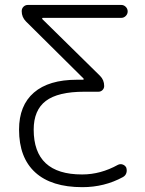

<svg xmlns="http://www.w3.org/2000/svg" viewBox="-20 -774 591 782"><path d="M318.4 -449.2Q320.3 -449.2 320.8 -451.2Q321.3 -453.1 320.3 -454.1L85.9 -686.5Q68.4 -704.1 68.4 -728.5Q68.4 -739.3 75.7 -746.6Q83 -753.9 93.8 -753.9H473.6Q484.4 -753.9 492.2 -746.1Q500 -738.3 500 -727.5Q500 -716.8 492.2 -709Q484.4 -701.2 473.6 -701.2H154.3Q152.3 -701.2 151.9 -699.2Q151.4 -697.3 152.3 -696.3L387.7 -464.8Q404.3 -448.2 404.3 -423.8Q404.3 -414.1 397.5 -407.2Q390.6 -400.4 380.9 -400.4H323.2Q215.8 -400.4 166.5 -362.8Q117.2 -325.2 117.2 -246.1Q117.2 -63.5 313.5 -63.5Q314.5 -63.5 315.4 -63.5Q389.6 -63.5 460 -102.5Q469.7 -107.4 479.5 -104Q489.3 -100.6 494.1 -91.8Q498 -80.1 494.6 -69.3Q491.2 -58.6 480.5 -52.7Q405.3 -11.7 315.4 -11.7Q189.5 -11.7 123.5 -71.8Q57.6 -131.8 57.6 -246.1Q57.6 -344.7 118.2 -397Q178.7 -449.2 293 -449.2Z"/></svg>

Font: Gen Jyuu Gothic Light
Style: Regular
Weight: 200
Designer: [Source Han Sans]
Ryoko NISHIZUKA  (kana & ideographs); Paul D. Hunt (Latin, Greek & Cyrillic); Wenlong ZHANG  (bopomofo
Version: Version 1.002.20150607